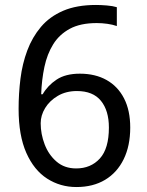

<svg xmlns="http://www.w3.org/2000/svg" viewBox="-20 -744 591 774"><path d="M288 10Q223 10 170 -24Q117 -58 86 -128Q55 -198 55 -305Q55 -367 62.5 -427Q70 -487 90 -540.5Q110 -594 145 -635.5Q180 -677 234.5 -700.5Q289 -724 367 -724Q386 -724 410.5 -722Q435 -720 451 -715V-639Q434 -645 412.5 -648Q391 -651 370 -651Q304 -651 261.5 -628Q219 -605 194.5 -565.5Q170 -526 159 -474Q148 -422 146 -364H152Q172 -399 208 -423Q244 -447 302 -447Q364 -447 409.5 -421.5Q455 -396 480 -347.5Q505 -299 505 -230Q505 -156 478.5 -102Q452 -48 403.5 -19Q355 10 288 10ZM287 -65Q346 -65 382.5 -105Q419 -145 419 -230Q419 -298 387 -337.5Q355 -377 290 -377Q246 -377 213 -357.5Q180 -338 162 -308.5Q144 -279 144 -247Q144 -204 160 -162Q176 -120 208 -92.5Q240 -65 287 -65Z"/></svg>

Font: hexkannada15
Style: Book
Weight: 400
Designer: Jelle Bosma - Monotype Design Team
Foundry: Monotype Imaging Inc.
Version: Version 2.003